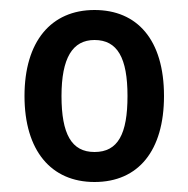

<svg xmlns="http://www.w3.org/2000/svg" viewBox="-20 -742 377 384"><path d="M308 -550C308 -663 254 -722 169 -722C82 -722 29 -659 29 -550C29 -441 82 -378 169 -378C257 -378 308 -441 308 -550ZM103 -550C103 -626 125 -662 169 -662C215 -662 235 -626 235 -550C235 -474 216 -438 169 -438C123 -438 103 -474 103 -550Z"/></svg>

Font: Noto Sans Armenian Condensed Medium
Style: Regular
Weight: 500
Width: 3
Designer: Monotype Design Team
Foundry: Monotype Imaging Inc.
Version: Version 2.008